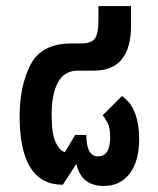

<svg xmlns="http://www.w3.org/2000/svg" viewBox="-20 -604 523 636"><path d="M441 -144Q441 -191 428 -227.5Q415 -264 384 -286L320 -222Q328 -213 336.5 -196.5Q345 -180 345 -150Q345 -86 305 -86Q266 -86 266 -157H229L195 -100Q178 -105 164.5 -132Q151 -159 151 -225Q151 -292 172 -331Q193 -370 238 -370H291Q414 -370 414 -519V-584H306V-537Q306 -493 294.5 -476.5Q283 -460 248 -460H217Q117 -460 81 -389.5Q45 -319 45 -219Q45 8 188 8L233 -61Q249 12 324 12Q378 12 409.5 -29Q441 -70 441 -144Z"/></svg>

Font: Noto Sans Thai UI Condensed Semi
Style: Regular
Weight: 600
Width: 3
Designer: Monotype Design Team
Foundry: Monotype Imaging Inc.
Version: Version 1.901